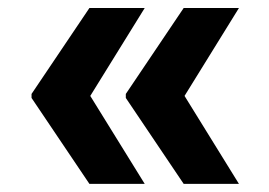

<svg xmlns="http://www.w3.org/2000/svg" viewBox="-20 -534 666 476"><path d="M572.4 -78.1 437.5 -296.2 572.4 -514.2H435.4L291.9 -301.1V-291.2L435.4 -78.1ZM338.8 -78.1 203.8 -296.2 338.8 -514.2H201.7L58.2 -301.1V-291.2L201.7 -78.1Z"/></svg>

Font: Karasuma Gothic
Style: Bold
Weight: 700
Designer: Rasmus Andersson / Ryoko Nishizuka
Foundry: Genbu
Version: Version 1.00